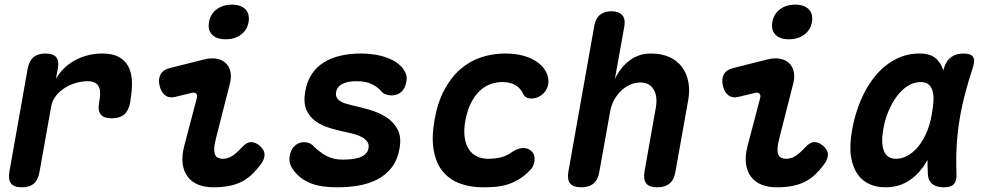

<svg xmlns="http://www.w3.org/2000/svg" viewBox="-20 -788 4240 818"><path d="M73 10Q39.5 10 27 -6.3Q14.5 -22.5 19.9 -56L97.9 -495.4Q104 -528.2 122.6 -544.1Q141.2 -560 174 -560Q206.8 -560 219.7 -544.1Q232.5 -528.2 226.4 -495.4L218.2 -451.8Q232.6 -477.2 253.2 -497.2Q273.8 -517.3 299.4 -531.1Q324.9 -545 354.4 -552.5Q383.8 -560 415.6 -560Q459.2 -560 486.3 -545.4Q513.3 -530.8 527.1 -504.2Q540.9 -477.5 542.2 -440.8Q543.4 -404.1 535.7 -360.6L534.4 -350Q528 -316.5 508.9 -300.2Q489.7 -284 456.2 -284Q422.7 -284 409.3 -300.2Q396 -316.5 402.4 -350L403 -355Q406.3 -373.1 406.6 -388.7Q407 -404.4 402.1 -416.1Q397.2 -427.8 385.9 -434.9Q374.6 -442 353.9 -442Q329.3 -442 303.6 -434.6Q277.9 -427.3 255.9 -413.3Q233.8 -399.4 218.1 -379.3Q202.4 -359.3 198.1 -334.6L148.4 -56Q143 -22.5 124.8 -6.3Q106.5 10 73 10Z M728.8 -375.8Q701.1 -368.7 683.7 -381.8Q666.4 -395 659.6 -423.7Q653.5 -451.6 664.1 -471.2Q674.7 -490.9 704.3 -498.3L850.7 -535Q881 -542.4 904.6 -537.5Q928.2 -532.6 942.7 -518.2Q957.2 -503.9 961.9 -481.4Q966.6 -459 959.5 -432L901.2 -203Q893.7 -174.8 892.8 -157Q891.9 -139.1 896.3 -129.2Q900.6 -119.3 909.2 -115.4Q917.8 -111.5 929.3 -111.5Q951.7 -111.5 970.9 -124.6Q990 -137.6 1011 -160.6Q1030.1 -182.1 1048.9 -182.5Q1067.7 -182.8 1086.7 -166.9Q1106.7 -149.6 1107.2 -130.2Q1107.7 -110.7 1092.3 -89.5Q1072.2 -62.6 1051.8 -43.5Q1031.4 -24.3 1007.5 -12.7Q983.5 -1.1 954.4 4.4Q925.4 10 889.1 10Q851.6 10 823.5 -1.6Q795.5 -13.2 778.8 -36Q762.2 -58.7 758 -91.6Q753.9 -124.4 765.2 -167.3L818 -368.1Q822 -381.4 816.2 -388.4Q810.5 -395.5 797.8 -392.5ZM941.4 -620.6Q902.8 -620.6 883.6 -640.4Q864.5 -660.3 870.5 -694.1Q876.5 -728.3 902.9 -748.3Q929.3 -768.2 967.9 -768.2Q1006.5 -768.2 1025.7 -748.3Q1044.8 -728.3 1039.1 -694.1Q1033.1 -660.2 1006.6 -640.4Q980 -620.6 941.4 -620.6Z M1418.3 10Q1385.5 10 1357.8 6.4Q1330.1 2.7 1306.7 -6.1Q1283.4 -14.9 1264.2 -29Q1245.1 -43.1 1229.8 -64Q1219.7 -77.1 1215.4 -91.8Q1211.2 -106.5 1214.6 -124.7Q1219.3 -152.3 1236.3 -167.3Q1253.3 -182.3 1275.7 -182.3Q1285.3 -182.3 1295.4 -179Q1305.5 -175.7 1313.8 -167.1Q1339.4 -141.2 1369.4 -124.6Q1399.3 -108 1438.9 -108Q1456.6 -108 1475.4 -109.7Q1494.2 -111.3 1509.7 -116.4Q1525.3 -121.4 1536.4 -131.2Q1547.5 -141 1550.1 -157Q1552.7 -172 1545.5 -182.9Q1538.4 -193.9 1525.1 -201.9Q1511.9 -210 1494.4 -215.1Q1476.9 -220.2 1459.2 -223.9Q1422.7 -231.6 1387.2 -241.9Q1351.8 -252.3 1325.2 -271Q1298.7 -289.7 1285.3 -320.4Q1272 -351.2 1280.7 -400.4Q1288.4 -442.4 1308.3 -472.4Q1328.3 -502.5 1359.5 -522Q1390.7 -541.6 1431 -550.8Q1471.3 -560 1519 -560Q1581.2 -560 1630.9 -541.3Q1680.6 -522.6 1702.4 -487.6Q1708.1 -478.7 1711.2 -467.3Q1714.3 -455.8 1710.9 -439Q1706.8 -411.8 1689.7 -396.6Q1672.7 -381.5 1648.5 -381.5Q1636 -381.5 1623.8 -385.7Q1611.6 -389.9 1603.6 -400.2Q1589.9 -416.5 1564.9 -429.2Q1539.9 -442 1498.1 -442Q1480.3 -442 1465.4 -439.2Q1450.5 -436.4 1439.4 -430.8Q1428.3 -425.3 1421.3 -416.6Q1414.3 -407.9 1412 -395.8Q1409.4 -382.1 1414.8 -372.4Q1420.1 -362.8 1430.4 -356.6Q1440.7 -350.3 1453.5 -346.4Q1466.2 -342.4 1479.4 -339.4Q1516.4 -331.4 1555.9 -319.9Q1595.3 -308.4 1626.3 -288.4Q1657.2 -268.4 1674.2 -236.2Q1691.1 -204 1682.1 -154.6Q1673.4 -105.7 1648.3 -73.8Q1623.2 -41.9 1587.3 -23.4Q1551.3 -4.9 1507.5 2.6Q1463.7 10 1418.3 10Z M1831.2 -276.8Q1844.5 -352.4 1873.5 -406.1Q1902.5 -459.7 1942.1 -493.9Q1981.8 -528 2030.5 -544Q2079.2 -560 2131.3 -560Q2174.2 -560 2206.5 -551.4Q2238.9 -542.8 2261.6 -528.3Q2284.4 -513.8 2297.6 -495.9Q2310.7 -478.1 2314.6 -459.6Q2321.1 -432.4 2308.8 -408.7Q2296.6 -385.1 2273 -374.4Q2254.4 -366.2 2235.4 -368.8Q2216.4 -371.5 2209 -387.9Q2198.9 -411.2 2176.5 -424.8Q2154.1 -438.5 2120.6 -438.5Q2095.1 -438.5 2070 -429.6Q2044.8 -420.8 2023.9 -401Q2002.9 -381.2 1987 -350.2Q1971.1 -319.3 1962.8 -275.5Q1955.2 -233.5 1959.8 -202.3Q1964.4 -171.1 1978.1 -151Q1991.7 -130.9 2012.9 -121.2Q2034.1 -111.5 2059.7 -111.5Q2087.1 -111.5 2112.4 -117.3Q2137.7 -123.1 2160.3 -139.5Q2180.6 -154.3 2203.5 -157Q2226.4 -159.7 2243.2 -145Q2251.3 -138.3 2254.7 -128Q2258.1 -117.7 2257.5 -105.9Q2256.9 -94.1 2251.5 -81.9Q2246 -69.6 2235.4 -59.7Q2212.4 -36.7 2188.9 -23Q2165.4 -9.3 2141.3 -1.9Q2117.1 5.6 2091.4 7.8Q2065.8 10 2038.9 10Q1981.8 10 1937.5 -7Q1893.3 -24 1865.2 -58.9Q1837.2 -93.7 1827.7 -148.1Q1818.2 -202.4 1831.2 -276.8Z M2533.4 -56Q2528 -22.5 2508.7 -6.3Q2489.4 10 2455.9 10Q2422.4 10 2409.2 -6.3Q2396 -22.5 2401.4 -56L2511.4 -675.4Q2516.8 -708.2 2535.4 -724.1Q2554 -740 2584.7 -740Q2615.4 -740 2630.4 -724.1Q2645.3 -708.2 2639.9 -675.4L2599.7 -451.8Q2624.8 -503.3 2663.8 -531.6Q2702.8 -560 2752.9 -560Q2798.5 -560 2832 -544.7Q2865.4 -529.5 2885.4 -502.7Q2905.4 -476 2912.6 -439.2Q2919.7 -402.5 2911.7 -359.5L2857.6 -56Q2852.2 -22.5 2832.9 -6.3Q2813.6 10 2780.1 10Q2746.6 10 2733.4 -6.3Q2720.2 -22.5 2725.6 -56L2774.3 -330.7Q2777.9 -350.4 2776.3 -369.3Q2774.7 -388.3 2767 -403.1Q2759.3 -418 2745.1 -427.2Q2731 -436.5 2708.2 -436.5Q2684 -436.5 2662.4 -426.1Q2640.7 -415.7 2623.5 -398.5Q2606.3 -381.3 2595.1 -359.6Q2583.9 -337.9 2579.9 -315.3Z M3128.8 -375.8Q3101.1 -368.7 3083.7 -381.8Q3066.4 -395 3059.6 -423.7Q3053.5 -451.6 3064.1 -471.2Q3074.7 -490.9 3104.3 -498.3L3250.7 -535Q3281 -542.4 3304.6 -537.5Q3328.2 -532.6 3342.7 -518.2Q3357.2 -503.9 3361.9 -481.4Q3366.6 -459 3359.5 -432L3301.2 -203Q3293.7 -174.8 3292.8 -157Q3291.9 -139.1 3296.3 -129.2Q3300.6 -119.3 3309.2 -115.4Q3317.8 -111.5 3329.3 -111.5Q3351.7 -111.5 3370.9 -124.6Q3390 -137.6 3411 -160.6Q3430.1 -182.1 3448.9 -182.5Q3467.7 -182.8 3486.7 -166.9Q3506.7 -149.6 3507.2 -130.2Q3507.7 -110.7 3492.3 -89.5Q3472.2 -62.6 3451.8 -43.5Q3431.4 -24.3 3407.5 -12.7Q3383.5 -1.1 3354.4 4.4Q3325.4 10 3289.1 10Q3251.6 10 3223.5 -1.6Q3195.5 -13.2 3178.8 -36Q3162.2 -58.7 3158 -91.6Q3153.9 -124.4 3165.2 -167.3L3218 -368.1Q3222 -381.4 3216.2 -388.4Q3210.5 -395.5 3197.8 -392.5ZM3341.4 -620.6Q3302.8 -620.6 3283.6 -640.4Q3264.5 -660.3 3270.5 -694.1Q3276.5 -728.3 3302.9 -748.3Q3329.3 -768.2 3367.9 -768.2Q3406.5 -768.2 3425.7 -748.3Q3444.8 -728.3 3439.1 -694.1Q3433.1 -660.2 3406.6 -640.4Q3380 -620.6 3341.4 -620.6Z M3751.6 10Q3715.6 10 3684.8 -3.4Q3654.1 -16.8 3633.5 -46.1Q3612.9 -75.3 3605.6 -121.6Q3598.4 -167.8 3610.1 -233.8Q3622.1 -301.4 3647.4 -361.2Q3672.8 -420.9 3709.4 -465Q3746.1 -509.1 3793.7 -534.6Q3841.4 -560 3898 -560Q3945.3 -560 3969.2 -537.3Q3993.1 -514.5 4001.5 -477.7Q4009.9 -440.9 4006.3 -394.3Q4002.7 -347.7 3994.3 -301Q3982.5 -234.1 3962.9 -177.2Q3943.4 -120.4 3914.1 -78.6Q3884.8 -36.8 3844.6 -13.4Q3804.4 10 3751.6 10ZM3798.3 -111.5Q3820.9 -111.5 3844.1 -123.5Q3867.3 -135.4 3887.9 -158.8Q3908.6 -182.1 3924.8 -217.1Q3941.1 -252.1 3949.4 -298.9Q3954.4 -326.4 3956.5 -351.7Q3958.6 -377.1 3954.2 -396.2Q3949.9 -415.3 3937.8 -426.9Q3925.8 -438.5 3902.6 -438.5Q3873.7 -438.5 3847.7 -422.1Q3821.8 -405.8 3801.1 -378.1Q3780.3 -350.4 3764.9 -313.2Q3749.4 -276 3742.5 -233.9Q3732.9 -179 3745.8 -145.3Q3758.6 -111.5 3798.3 -111.5ZM4002.6 -500.6Q4012.7 -531.2 4033.6 -545.6Q4054.6 -560 4085.4 -560Q4116.4 -560 4125.7 -545.6Q4134.9 -531.3 4124.8 -500.6Q4106.9 -445.8 4092.6 -392.1Q4078.3 -338.5 4069 -283.5Q4059.6 -228.5 4056.1 -170.5Q4052.5 -112.5 4055.1 -48Q4056.4 -17.6 4044.2 -3.8Q4031.9 10 4001.2 10Q3969.8 10 3952 -4.2Q3934.2 -18.3 3932.9 -48Q3930 -112.5 3933.5 -170.5Q3937.1 -228.5 3946.6 -283.5Q3956.1 -338.5 3970.5 -392.1Q3985 -445.8 4002.6 -500.6Z"/></svg>

Font: Maple Mono
Style: Italic
Weight: 400
Italic angle: -10°
Monospace: yes
Designer: subframe7536
Version: Version 7.300